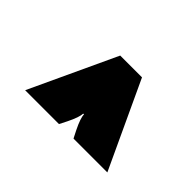

<svg xmlns="http://www.w3.org/2000/svg" viewBox="-50 -786 329 329"><g transform="rotate(45 114.0 -621.5)"><path d="M138.7 -543Q138.7 -543 131.8 -556.6Q122.1 -576.2 122.1 -585H120.1Q120.1 -576.2 110.4 -556.6L103.5 -543H21.5L94.7 -700.2H147.5L220.7 -543Z"/></g></svg>

Font: Vancouver Drive
Style: Bold
Weight: 700
Designer: Valery Zaveryaev
Foundry: Cyreal (www.cyreal.org)
Version: Version 1.01